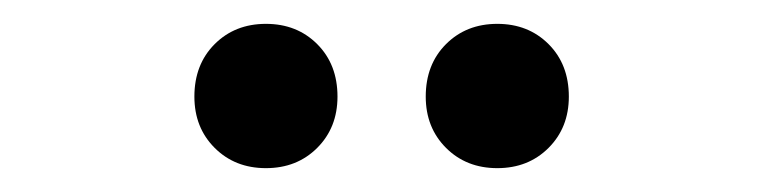

<svg xmlns="http://www.w3.org/2000/svg" viewBox="-20 -759 640 161"><path d="M143 -678Q143 -705 160 -722Q177 -739 203 -739Q229 -739 246 -722Q263 -705 263 -678Q263 -652 246 -635Q229 -618 203 -618Q177 -618 160 -635Q143 -652 143 -678ZM337 -678Q337 -705 354 -722Q371 -739 397 -739Q423 -739 440 -722Q457 -705 457 -678Q457 -652 440 -635Q423 -618 397 -618Q371 -618 354 -635Q337 -652 337 -678Z"/></svg>

Font: Montserrat Alternates SemiBold
Style: Regular
Weight: 600
Designer: Julieta Ulanovsky
Foundry: Julieta Ulanovsky
Version: Version 7.200